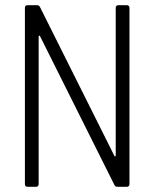

<svg xmlns="http://www.w3.org/2000/svg" viewBox="-20 -720 595 740"><path d="M426 -690V-121C426 -117 423 -116 421 -119L134 -693C132 -698 127 -700 122 -700H86C80 -700 76 -696 76 -690V-10C76 -4 80 0 86 0H119C125 0 129 -4 129 -10V-579C129 -583 132 -584 134 -581L421 -7C423 -2 428 0 433 0H469C475 0 479 -4 479 -10V-690C479 -696 475 -700 469 -700H436C430 -700 426 -696 426 -690Z"/></svg>

Font: Barlow Semi Condensed Light
Style: Regular
Weight: 300
Width: 4
Designer: Jeremy Tribby
Foundry: Tribby Type
Version: Version 1.422;hotconv 1.0.109;makeotfexe 2.5.65596